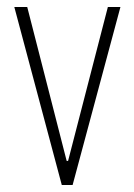

<svg xmlns="http://www.w3.org/2000/svg" viewBox="-20 -530 385 550"><path d="M157 0 21 -510H58L171 -69H175L289 -510H325L188 0Z"/></svg>

Font: Saira ExtraCondensed Thin
Style: Regular
Weight: 250
Width: 2
Designer: Hector Gatti with collaboration of the Omnibus-Type team
Foundry: Omnibus-Type
Version: Version 1.101